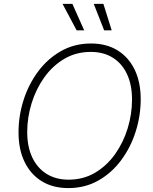

<svg xmlns="http://www.w3.org/2000/svg" viewBox="-20 -962 793 992"><path d="M333 9.8Q253.4 9.8 195.8 -25.6Q138.2 -61 106.9 -125.7Q75.7 -190.4 75.7 -277.8Q75.7 -363.3 101.8 -445.1Q127.9 -526.9 177 -592.8Q226.1 -658.7 295.2 -698Q364.3 -737.3 450.7 -737.3Q529.8 -737.3 587.2 -701.9Q644.5 -666.5 675.8 -602.1Q707 -537.6 707 -449.7Q707 -364.7 681.2 -282.7Q655.3 -200.7 606.4 -134.8Q557.6 -68.8 488.5 -29.5Q419.4 9.8 333 9.8ZM334.5 -33.7Q410.6 -33.7 471.2 -69.6Q531.7 -105.5 574.5 -165.5Q617.2 -225.6 639.6 -298.8Q662.1 -372.1 662.1 -447.8Q662.1 -523.9 636.2 -579.1Q610.4 -634.3 562.5 -664.1Q514.6 -693.8 449.2 -693.8Q373 -693.8 312.3 -658Q251.5 -622.1 208.7 -562Q166 -502 143.3 -428.5Q120.6 -355 120.6 -279.8Q120.6 -204.1 146.7 -148.7Q172.9 -93.3 220.9 -63.5Q269 -33.7 334.5 -33.7ZM518.1 -805.2 464.4 -941.9H514.2L557.1 -805.2ZM376 -805.2 303.2 -941.9H354L415 -805.2Z"/></svg>

Font: Inter ExtraLight
Style: Italic
Weight: 250
Italic angle: -9.3988°
Designer: Rasmus Andersson
Foundry: rsms
Version: Version 4.001;git-66647c0bb